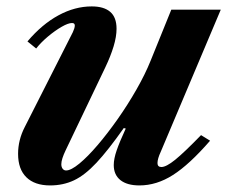

<svg xmlns="http://www.w3.org/2000/svg" viewBox="-20 -554 698 584"><path d="M404 10Q366.5 10 346.2 -6.2Q326 -22.5 326 -52Q326 -71 335 -97Q344 -123 362.5 -163L356.5 -164.5Q309 -97 273.5 -59Q238 -21 205 -5.5Q172 10 132.5 10Q85.5 10 60.2 -14.8Q35 -39.5 35 -86Q35 -128.5 55.5 -168L201.5 -456Q204 -461.5 205.8 -467Q207.5 -472.5 207.5 -476.5Q207.5 -484 199 -484Q187.5 -484 167.5 -472.5Q147.5 -461 126.2 -443.2Q105 -425.5 90 -406.5L63.5 -428Q107.5 -480 157.5 -507.2Q207.5 -534.5 259 -534.5Q296 -534.5 315.2 -518Q334.5 -501.5 334.5 -466.5Q334.5 -442.5 325.5 -412.8Q316.5 -383 300 -348.5L179.5 -96.5Q173.5 -84 170 -73.2Q166.5 -62.5 166.5 -54.5Q166.5 -46 170.5 -40.8Q174.5 -35.5 181 -35.5Q196 -35.5 221.5 -56.5Q247 -77.5 277.2 -113Q307.5 -148.5 338.2 -192.2Q369 -236 395.2 -282Q421.5 -328 438 -369L501 -524.5H651.5L469 -92.5Q459 -71 459 -58Q459 -52 462 -49Q465 -46 471 -46Q485.5 -46 512.8 -68Q540 -90 591.5 -143L619 -126Q556 -53.5 506.2 -21.8Q456.5 10 404 10Z"/></svg>

Font: Libre Caslon Text
Style: Italic
Weight: 400
Italic angle: -22.583°
Designer: Pablo Impallari, Rodrigo Fuenzalida, Katja Schimmel
Foundry: Pablo Impallari, Rodrigo Fuenzalida
Version: Version 2.000